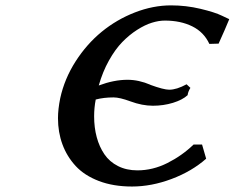

<svg xmlns="http://www.w3.org/2000/svg" viewBox="-20 -678 865 708"><path d="M693.8 -145H725.1L740.2 -92.8Q687 -45.9 612.8 -18.1Q538.6 9.8 466.8 9.8Q397.9 9.8 344.7 -10.5Q291.5 -30.8 259 -65.9Q226.6 -101.1 210.2 -145.8Q193.8 -190.4 193.8 -242.2Q193.8 -275.4 202.1 -315.9Q217.8 -387.7 258.8 -451.7Q299.8 -515.6 355 -560.8Q410.2 -606 477.3 -632.1Q544.4 -658.2 610.8 -658.2Q666 -658.2 719.2 -645.5Q772.5 -632.8 798.3 -620.1L824.2 -607.9L825.2 -606.9Q811 -571.8 786.1 -517.1L752 -516.1Q731.9 -559.6 689 -580.8Q646 -602.1 587.9 -602.1Q565.4 -602.1 540 -594.2Q514.6 -586.4 485.6 -567.9Q456.5 -549.3 430.7 -522.7Q404.8 -496.1 381.6 -454.6Q358.4 -413.1 344.2 -362.8Q400.4 -383.8 450.2 -383.8Q491.7 -383.8 535.2 -365.2H534.2Q583.5 -347.2 604 -347.2Q631.3 -347.2 668 -367.2L682.1 -354Q673.3 -339.8 671.9 -327.1Q652.8 -309.6 617.7 -298.8Q582.5 -288.1 543.9 -288.1Q504.4 -288.1 460.9 -304.2Q421.4 -318.8 398.9 -318.8Q362.3 -318.8 333 -311Q327.1 -280.8 327.1 -249Q327.1 -207.5 336.7 -172.1Q346.2 -136.7 365 -109.1Q383.8 -81.5 415 -65.7Q446.3 -49.8 486.8 -49.8Q543.5 -49.8 597.4 -76.9Q651.4 -104 693.8 -145Z"/></svg>

Font: Linear Smooth
Style: Bold Italic
Weight: 700
Designer: Philipp H. Poll, Flanker
Foundry: Philipp H. Poll, reworked by Flanker
Version: Version 1.061 | FøM Fix